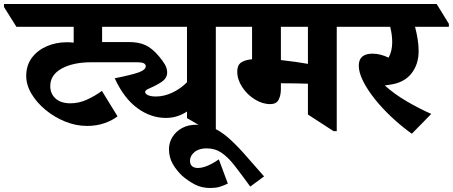

<svg xmlns="http://www.w3.org/2000/svg" viewBox="-88 -646 2262 959"><path d="M347 -17Q291 -17 237 -39Q183 -61 139 -97.5Q95 -134 69 -178Q43 -222 43 -267Q43 -319 70.5 -356.5Q98 -394 144.5 -414.5Q191 -435 246 -435Q262 -435 280 -433V-512H-6L-68 -611V-626H1061L1122 -527V-512H990V18H974L846 -56V-89Q825 -75 798.5 -66Q772 -57 740 -57Q665 -57 598 -106Q531 -155 485 -255Q575 -273 607.5 -285.5Q640 -298 640 -315Q640 -335 600 -335H368Q277 -335 220 -303.5Q163 -272 163 -216Q163 -178 189.5 -154Q216 -130 264 -130Q305 -130 344.5 -147.5Q384 -165 421 -192L499 -65Q474 -45 434.5 -31Q395 -17 347 -17ZM691 -164Q731 -164 772 -183Q813 -202 846 -235V-512H422V-436H555Q605 -436 638.5 -420.5Q672 -405 705 -366Q723 -345 735 -325Q747 -305 747 -283Q747 -259 726 -242Q705 -225 657 -204Q637 -196 637 -187Q637 -177 651.5 -170.5Q666 -164 691 -164Z M962 293Q919 293 885.5 275.5Q852 258 823 233Q794 206 775 173Q756 140 756 99Q756 66 773.5 38Q791 10 821.5 -6.5Q852 -23 892 -23Q937 -23 974 -8Q1011 7 1048 38.5Q1085 70 1129 119Q1173 168 1231 235L1162 286Q1117 224 1084 181.5Q1051 139 1018.5 117Q986 95 944 95Q906 95 883.5 113.5Q861 132 861 157Q861 175 871.5 184Q882 193 900 193Q943 193 1005 150L1050 271Q1027 282 1008 287.5Q989 293 962 293Z M1262 -126Q1222 -126 1184 -150Q1146 -174 1121.5 -211.5Q1097 -249 1097 -289Q1097 -320 1116 -333.5Q1135 -347 1171 -350V-512H1043L982 -611V-626H1665L1726 -527V-512H1594V9H1578L1450 -74V-228Q1421 -229 1385.5 -229.5Q1350 -230 1324 -230Q1319 -230 1315 -230V-202Q1315 -169 1303.5 -147.5Q1292 -126 1262 -126ZM1315 -346Q1352 -342 1387.5 -337Q1423 -332 1450 -327V-512H1315Z M1969 22Q1917 -15 1869 -60Q1821 -105 1784 -151.5Q1747 -198 1725.5 -241Q1704 -284 1704 -318Q1704 -378 1773 -378Q1811 -378 1853 -358Q1871 -391 1871 -435Q1871 -472 1861 -512H1653L1591 -611V-626H2093L2154 -527V-512H1985Q1993 -482 1998 -451Q2003 -420 2003 -390Q2003 -325 1967 -279Q1931 -233 1860 -223Q1853 -222 1846.5 -221Q1840 -220 1834 -219Q1882 -176 1943.5 -140Q2005 -104 2066 -77Z"/></svg>

Font: Noto Serif Devanagari ExtraBold
Style: Regular
Weight: 800
Designer: Universal Thirst, Indian Type Foundry and the Monotype Design Team
Foundry: Monotype Imaging Inc.
Version: Version 2.004; ttfautohint (v1.8.4.7-5d5b)